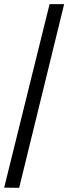

<svg xmlns="http://www.w3.org/2000/svg" viewBox="-20 -780 328 922"><path d="M0 121 218 -760H288L72 122Z"/></svg>

Font: Noto Serif NP Hmong
Style: Regular
Weight: 400
Designer: Dalton Maag Ltd
Foundry: Dalton Maag Ltd
Version: Version 1.001